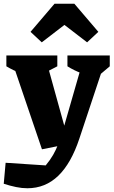

<svg xmlns="http://www.w3.org/2000/svg" viewBox="-47 -800 606 1025"><path d="M-27 181 -17 69 197 83Q221 54 236.5 27Q252 0 263 -28.5Q274 -57 285 -91L401 -494H521L377 -61Q333 72 264 138.5Q195 205 99 205Q70 205 38.5 198.5Q7 192 -27 181ZM177 -3 10 -494H195L323 -32ZM143 -386Q103 -394 63.5 -409Q24 -424 -13 -446V-504H259V-446ZM468 -386Q428 -394 388 -409Q348 -424 313 -446V-504H539V-446ZM350 -780 478 -630 418 -574 297 -667 176 -574 116 -630 244 -780Z"/></svg>

Font: Piazzolla Thin Black
Style: Regular
Weight: 900
Version: Version 2.005